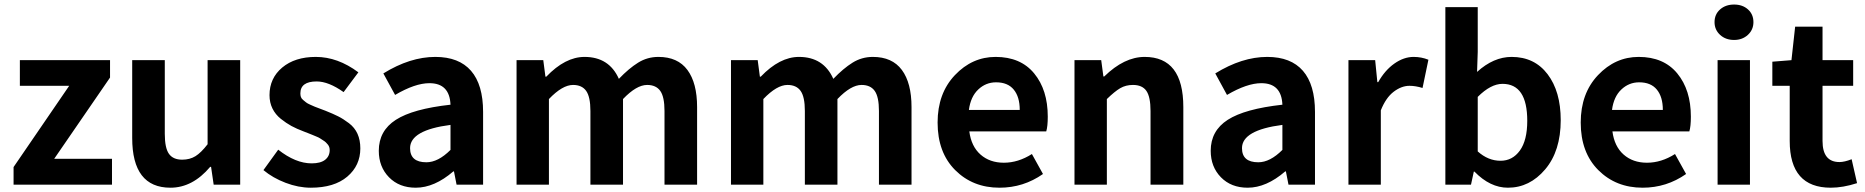

<svg xmlns="http://www.w3.org/2000/svg" viewBox="-20 -830 8385 863"><path d="M41 0V-79.1L291 -444.3H69.3V-559.6H474.6V-481.4L223.6 -116.2H483.4V0Z M746.1 13.7Q574.2 13.7 574.2 -210V-559.6H720.7V-228.5Q720.7 -165 739.3 -138.7Q757.8 -112.3 798.8 -112.3Q833 -112.3 858.4 -127.9Q883.8 -143.6 913.1 -181.6V-559.6H1059.6V0H940.4L928.7 -80.1H924.8Q845.7 13.7 746.1 13.7Z M1377 13.7Q1321.3 13.7 1263.7 -8.3Q1206.1 -30.3 1164.1 -65.4L1230.5 -157.2Q1308.6 -95.7 1380.9 -95.7Q1420.9 -95.7 1441.4 -111.8Q1461.9 -127.9 1461.9 -155.3Q1461.9 -162.1 1460 -168.5Q1458 -174.8 1453.6 -180.2Q1449.2 -185.5 1444.8 -189.9Q1440.4 -194.3 1431.6 -199.7Q1422.9 -205.1 1418 -208.5Q1413.1 -211.9 1400.9 -216.8Q1388.7 -221.7 1383.3 -224.1Q1377.9 -226.6 1363.8 -231.9Q1349.6 -237.3 1344.7 -239.3Q1313.5 -251 1290 -263.7Q1266.6 -276.4 1242.2 -295.9Q1217.8 -315.4 1204.6 -342.3Q1191.4 -369.1 1191.4 -402.3Q1191.4 -478.5 1248.5 -526.4Q1305.7 -574.2 1399.4 -574.2Q1498 -574.2 1590.8 -504.9L1524.4 -416Q1457 -463.9 1403.3 -463.9Q1330.1 -463.9 1330.1 -410.2Q1330.1 -401.4 1332.5 -394Q1335 -386.7 1342.8 -380.4Q1350.6 -374 1356 -369.6Q1361.3 -365.2 1374.5 -359.4Q1387.7 -353.5 1394.5 -350.6Q1401.4 -347.7 1418.9 -341.3Q1436.5 -335 1443.4 -332Q1477.5 -318.4 1500 -307.1Q1522.5 -295.9 1548.3 -276.4Q1574.2 -256.8 1586.9 -228.5Q1599.6 -200.2 1599.6 -163.1Q1599.6 -85.9 1541 -36.1Q1482.4 13.7 1377 13.7Z M1848.6 13.7Q1774.4 13.7 1728.5 -33.2Q1682.6 -80.1 1682.6 -152.3Q1682.6 -242.2 1759.3 -291.5Q1835.9 -340.8 2004.9 -359.4Q2001 -456.1 1910.2 -456.1Q1845.7 -456.1 1755.9 -403.3L1703.1 -500Q1823.2 -574.2 1936.5 -574.2Q2043 -574.2 2097.2 -511.7Q2151.4 -449.2 2151.4 -327.1V0H2032.2L2020.5 -59.6H2017.6Q1932.6 13.7 1848.6 13.7ZM1896.5 -100.6Q1949.2 -100.6 2004.9 -156.2V-268.6Q1823.2 -245.1 1823.2 -164.1Q1823.2 -100.6 1896.5 -100.6Z M2301.8 0V-559.6H2421.9L2431.6 -485.4H2435.5Q2520.5 -574.2 2607.4 -574.2Q2717.8 -574.2 2761.7 -475.6Q2806.6 -522.5 2848.1 -548.3Q2889.6 -574.2 2939.5 -574.2Q3026.4 -574.2 3069.8 -515.6Q3113.3 -457 3113.3 -348.6V0H2966.8V-331.1Q2966.8 -394.5 2947.8 -421.4Q2928.7 -448.2 2888.7 -448.2Q2840.8 -448.2 2780.3 -384.8V0H2633.8V-331.1Q2633.8 -394.5 2614.7 -421.4Q2595.7 -448.2 2555.7 -448.2Q2507.8 -448.2 2447.3 -384.8V0Z M3265.6 0V-559.6H3385.7L3395.5 -485.4H3399.4Q3484.4 -574.2 3571.3 -574.2Q3681.6 -574.2 3725.6 -475.6Q3770.5 -522.5 3812 -548.3Q3853.5 -574.2 3903.3 -574.2Q3990.2 -574.2 4033.7 -515.6Q4077.1 -457 4077.1 -348.6V0H3930.7V-331.1Q3930.7 -394.5 3911.6 -421.4Q3892.6 -448.2 3852.5 -448.2Q3804.7 -448.2 3744.1 -384.8V0H3597.7V-331.1Q3597.7 -394.5 3578.6 -421.4Q3559.6 -448.2 3519.5 -448.2Q3471.7 -448.2 3411.1 -384.8V0Z M4472.7 13.7Q4352.5 13.7 4273.4 -65.4Q4194.3 -144.5 4194.3 -279.3Q4194.3 -410.2 4272 -492.2Q4349.6 -574.2 4455.1 -574.2Q4567.4 -574.2 4628.4 -500Q4689.5 -425.8 4689.5 -305.7Q4689.5 -261.7 4682.6 -239.3H4336.9Q4345.7 -171.9 4387.2 -135.3Q4428.7 -98.6 4492.2 -98.6Q4556.6 -98.6 4618.2 -137.7L4668 -47.9Q4580.1 13.7 4472.7 13.7ZM4335 -335.9H4563.5Q4563.5 -394.5 4536.6 -427.2Q4509.8 -460 4457 -460Q4411.1 -460 4377 -427.7Q4342.8 -395.5 4335 -335.9Z M4809.6 0V-559.6H4929.7L4939.5 -486.3H4943.4Q5033.2 -574.2 5125 -574.2Q5298.8 -574.2 5298.8 -348.6V0H5151.4V-331.1Q5151.4 -394.5 5132.8 -421.4Q5114.3 -448.2 5072.3 -448.2Q5040 -448.2 5015.1 -433.6Q4990.2 -418.9 4955.1 -384.8V0Z M5587.9 13.7Q5513.7 13.7 5467.8 -33.2Q5421.9 -80.1 5421.9 -152.3Q5421.9 -242.2 5498.5 -291.5Q5575.2 -340.8 5744.1 -359.4Q5740.2 -456.1 5649.4 -456.1Q5585 -456.1 5495.1 -403.3L5442.4 -500Q5562.5 -574.2 5675.8 -574.2Q5782.2 -574.2 5836.4 -511.7Q5890.6 -449.2 5890.6 -327.1V0H5771.5L5759.8 -59.6H5756.8Q5671.9 13.7 5587.9 13.7ZM5635.7 -100.6Q5688.5 -100.6 5744.1 -156.2V-268.6Q5562.5 -245.1 5562.5 -164.1Q5562.5 -100.6 5635.7 -100.6Z M6041 0V-559.6H6161.1L6170.9 -460.9H6174.8Q6205.1 -514.6 6247.6 -544.4Q6290 -574.2 6334 -574.2Q6369.1 -574.2 6400.4 -561.5L6374 -434.6Q6342.8 -444.3 6315.4 -444.3Q6279.3 -444.3 6244.1 -417.5Q6209 -390.6 6186.5 -334V0Z M6757.8 13.7Q6677.7 13.7 6607.4 -58.6H6604.5L6591.8 0H6476.6V-797.9H6622.1V-596.7L6619.1 -506.8Q6693.4 -574.2 6774.4 -574.2Q6877 -574.2 6936 -496.6Q6995.1 -418.9 6995.1 -290Q6995.1 -151.4 6925.3 -68.8Q6855.5 13.7 6757.8 13.7ZM6724.6 -107.4Q6778.3 -107.4 6811.5 -153.3Q6844.7 -199.2 6844.7 -287.1Q6844.7 -453.1 6733.4 -453.1Q6680.7 -453.1 6622.1 -394.5V-149.4Q6668.9 -107.4 6724.6 -107.4Z M7363.3 13.7Q7243.2 13.7 7164.1 -65.4Q7085 -144.5 7085 -279.3Q7085 -410.2 7162.6 -492.2Q7240.2 -574.2 7345.7 -574.2Q7458 -574.2 7519 -500Q7580.1 -425.8 7580.1 -305.7Q7580.1 -261.7 7573.2 -239.3H7227.5Q7236.3 -171.9 7277.8 -135.3Q7319.3 -98.6 7382.8 -98.6Q7447.3 -98.6 7508.8 -137.7L7558.6 -47.9Q7470.7 13.7 7363.3 13.7ZM7225.6 -335.9H7454.1Q7454.1 -394.5 7427.2 -427.2Q7400.4 -460 7347.7 -460Q7301.8 -460 7267.6 -427.7Q7233.4 -395.5 7225.6 -335.9Z M7700.2 0V-559.6H7845.7V0ZM7774.4 -650.4Q7736.3 -650.4 7711.4 -673.3Q7686.5 -696.3 7686.5 -730.5Q7686.5 -765.6 7711.4 -787.6Q7736.3 -809.6 7774.4 -809.6Q7812.5 -809.6 7836.9 -787.6Q7861.3 -765.6 7861.3 -730.5Q7861.3 -696.3 7836.4 -673.3Q7811.5 -650.4 7774.4 -650.4Z M8209 13.7Q8024.4 13.7 8024.4 -196.3V-444.3H7946.3V-552.7L8032.2 -559.6L8048.8 -710H8171.9V-559.6H8309.6V-444.3H8171.9V-196.3Q8171.9 -101.6 8248 -101.6Q8270.5 -101.6 8302.7 -114.3L8327.1 -6.8Q8263.7 13.7 8209 13.7Z"/></svg>

Font: Gen Shin Gothic Bold
Style: Bold
Weight: 700
Designer: [Source Han Sans]
Ryoko NISHIZUKA  (kana & ideographs); Paul D. Hunt (Latin, Greek & Cyrillic); Wenlong ZHANG  (bopomofo
Version: Version 1.002.20150607